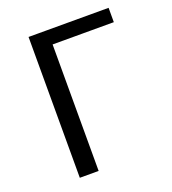

<svg xmlns="http://www.w3.org/2000/svg" viewBox="-123 -750 753 843"><g transform="rotate(-20 253.5 -329.0)"><path d="M106 0V-658H194V0ZM146 -591V-658H480V-591Z"/></g></svg>

Font: Ysabeau Office Medium
Style: Regular
Weight: 500
Designer: Christian Thalmann (Catharsis Fonts)
Version: Version 2.001;gftools[0.9.30]; featfreeze: tnum,lnum,ss02